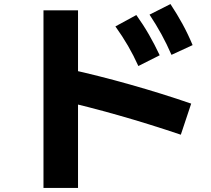

<svg xmlns="http://www.w3.org/2000/svg" viewBox="-20 -848 1040 945"><path d="M661 -523Q637 -576 610 -622.5Q583 -669 548 -718L651 -774Q686 -725 713.5 -677Q741 -629 766 -576ZM824 -578Q801 -631 775 -678.5Q749 -726 716 -776L819 -828Q852 -778 878.5 -729.5Q905 -681 928 -626ZM870 -185Q713 -238 561.5 -281Q410 -324 277 -354L319 -508Q464 -476 620 -432Q776 -388 921 -338ZM194 77V-797H364V77Z"/></svg>

Font: M PLUS 2 Thin ExtraBold
Style: Regular
Weight: 800
Version: Version 1.001